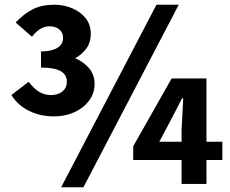

<svg xmlns="http://www.w3.org/2000/svg" viewBox="-20 -776 970 810"><path d="M208 -285Q150 -285 103 -308Q56 -331 28 -375L101 -431Q122 -403 144.5 -389Q167 -375 196 -375Q224 -375 243 -390Q262 -405 262 -431Q262 -462 235 -476.5Q208 -491 153 -491V-559Q196 -559 221 -573.5Q246 -588 246 -616Q246 -639 230 -652Q214 -665 189 -665Q166 -665 147.5 -652.5Q129 -640 115 -621L46 -681Q82 -719 119.5 -737.5Q157 -756 209 -756Q250 -756 285 -741Q320 -726 341.5 -699Q363 -672 363 -633Q363 -598 345.5 -573Q328 -548 297 -530Q332 -516 355.5 -488.5Q379 -461 379 -422Q379 -382 355 -350.5Q331 -319 292.5 -302Q254 -285 208 -285ZM238 14 640 -756H734L332 14ZM746 0V-228L753 -361H748L702 -272L652 -178H918V-101H542V-159L704 -445H851V0Z"/></svg>

Font: Noto Sans TC ExtraBold
Style: Regular
Weight: 800
Designer: Ryoko NISHIZUKA  (kana, bopomofo & ideographs); Paul D. Hunt (Latin, Greek & Cyrillic); Sandoll Communications , Soo-you
Foundry: Adobe
Version: Version 2.004-H2;hotconv 1.0.118;makeotfexe 2.5.65603